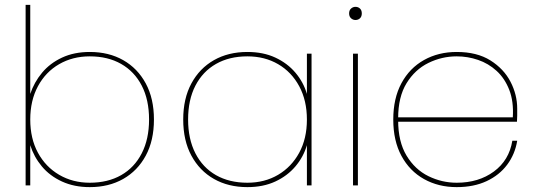

<svg xmlns="http://www.w3.org/2000/svg" viewBox="-20 -760 2200 787"><path d="M104 -375Q120 -423 152.5 -462Q185 -501 234.5 -524Q284 -547 348 -547Q426 -547 485 -513.5Q544 -480 577.5 -418Q611 -356 611 -270Q611 -184 577.5 -122Q544 -60 485 -26.5Q426 7 348 7Q284 7 234 -16Q184 -39 151.5 -78Q119 -117 104 -165V0H85V-740H104ZM591 -270Q591 -351 561 -409Q531 -467 476.5 -498Q422 -529 348 -529Q278 -529 222.5 -497Q167 -465 135.5 -406.5Q104 -348 104 -270Q104 -192 135.5 -134Q167 -76 222.5 -43.5Q278 -11 348 -11Q422 -11 476.5 -42Q531 -73 561 -131.5Q591 -190 591 -270Z M731 -270Q731 -356 764.5 -418Q798 -480 857 -513.5Q916 -547 994 -547Q1059 -547 1108.5 -524Q1158 -501 1191 -462Q1224 -423 1238 -375V-540H1257V0H1238V-165Q1224 -117 1191 -78Q1158 -39 1108.5 -16Q1059 7 994 7Q916 7 857 -26.5Q798 -60 764.5 -122Q731 -184 731 -270ZM1238 -270Q1238 -348 1206.5 -406.5Q1175 -465 1120 -497Q1065 -529 994 -529Q920 -529 865.5 -498Q811 -467 781 -409Q751 -351 751 -270Q751 -190 781 -131.5Q811 -73 865.5 -42Q920 -11 994 -11Q1065 -11 1120 -43.5Q1175 -76 1206.5 -134Q1238 -192 1238 -270Z M1427 0V-540H1447V0ZM1437 -678Q1427 -678 1419 -685Q1411 -692 1411 -705Q1411 -718 1419 -725Q1427 -732 1437 -732Q1448 -732 1455.5 -725Q1463 -718 1463 -705Q1463 -692 1455.5 -685Q1448 -678 1437 -678Z M1602 -261V-279H2082Q2086 -344 2067.5 -391.5Q2049 -439 2015.5 -469.5Q1982 -500 1939.5 -514.5Q1897 -529 1852 -529Q1791 -529 1736 -502Q1681 -475 1646.5 -419Q1612 -363 1612 -275V-267Q1612 -179 1646.5 -122Q1681 -65 1736 -38Q1791 -11 1852 -11Q1942 -11 2004.5 -57Q2067 -103 2080 -183H2100Q2091 -128 2059 -85Q2027 -42 1974.5 -17.5Q1922 7 1852 7Q1777 7 1718 -26Q1659 -59 1625.5 -121Q1592 -183 1592 -270Q1592 -357 1625.5 -419Q1659 -481 1718 -514Q1777 -547 1852 -547Q1935 -547 1990 -512.5Q2045 -478 2072.5 -425Q2100 -372 2100 -315Q2100 -296 2100 -285.5Q2100 -275 2099 -261Z"/></svg>

Font: Poppins Variable
Style: Regular
Weight: 100
Designer: Jonny Pinhorn
Foundry: Indian Type Foundry
Version: Version 6.000